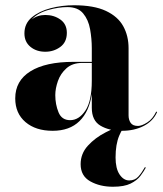

<svg xmlns="http://www.w3.org/2000/svg" viewBox="-20 -488 620 731"><path d="M535 150.5Q527.5 164.5 514.8 181.5Q502 198.5 477.5 210.8Q453 223 410 223Q360.5 223 323.8 202.5Q287 182 287 137Q287 97 314.5 66.8Q342 36.5 382.5 15.8Q423 -5 461 -16.5L463 -13Q447.5 -4 433.8 28.8Q420 61.5 420 111.5Q420 153.5 435.2 176.2Q450.5 199 472 199Q493.5 199 506.5 184.5Q519.5 170 532 148ZM260 -252.5H329.5V-304.5Q329.5 -340.5 323 -376.8Q316.5 -413 296.5 -437Q276.5 -461 236.5 -461Q202.5 -461 163 -449.8Q123.5 -438.5 100 -413.5Q122.5 -431 152.5 -431Q185.5 -431 210 -413.5Q234.5 -396 234.5 -363Q234.5 -327.5 209.5 -309.2Q184.5 -291 152.5 -291Q118.5 -291 95.8 -309.8Q73 -328.5 73 -361Q73 -398.5 101.2 -422Q129.5 -445.5 172.8 -456.8Q216 -468 261.5 -468Q337.5 -468 383.2 -446.5Q429 -425 449.2 -388.2Q469.5 -351.5 469.5 -304.5V-48.5Q469.5 -32 477.5 -20.2Q485.5 -8.5 505.5 -8.5Q519.5 -8.5 540.5 -21.8Q561.5 -35 575 -63.5L578 -61Q563 -27 527.2 -8.5Q491.5 10 444 10Q395.5 10 362.5 -9.5Q329.5 -29 329.5 -77.5V-130Q320 -63.5 282.5 -26.8Q245 10 180.5 10Q116 10 77 -23.2Q38 -56.5 38 -113.5Q38 -180.5 95.8 -216.5Q153.5 -252.5 260 -252.5ZM247 -30.5Q280.5 -30.5 305 -66.8Q329.5 -103 329.5 -180.5V-248.5H294Q256 -248.5 233.2 -228.2Q210.5 -208 200.5 -179.5Q190.5 -151 190.5 -126Q190.5 -90.5 202.8 -60.5Q215 -30.5 247 -30.5Z"/></svg>

Font: Bodoni* 36pt
Style: Bold
Weight: 700
Version: Version 2.3